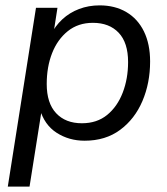

<svg xmlns="http://www.w3.org/2000/svg" viewBox="-20 -515 623 715"><path d="M9 180 114 -486H194L178 -383H168Q185 -418 212 -443Q239 -468 274.5 -481.5Q310 -495 351 -495Q408 -495 450.5 -470Q493 -445 516 -398Q539 -351 539 -286Q539 -206 510.5 -139Q482 -72 427.5 -31.5Q373 9 295 9Q237 9 191 -20.5Q145 -50 128 -110H136L90 180ZM285 -56Q341 -56 379 -87Q417 -118 437 -170Q457 -222 457 -284Q457 -356 422 -393Q387 -430 326 -430Q271 -430 232.5 -399Q194 -368 174 -317Q154 -266 154 -202Q154 -131 189 -93.5Q224 -56 285 -56Z"/></svg>

Font: Nunito Sans 12pt ExtraLight 12pt
Style: Italic
Weight: 400
Italic angle: -9°
Version: Version 3.101;gftools[0.9.27]